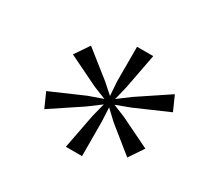

<svg xmlns="http://www.w3.org/2000/svg" viewBox="-108 -943 770 740"><g transform="rotate(30 277.0 -573.5)"><path d="M88.5 -486 235.5 -550 298 -572 241.5 -594.5 107 -660 150.5 -724 266.5 -632 311 -592.5 306.5 -654.5V-809H378.5L349 -654L334 -592.5L387.5 -632.5L524 -723.5L552.5 -659.5L404.5 -595L343 -572L398 -549.5L530.5 -485L487 -420.5L373 -512.5L330 -553L333 -492L333.5 -338H261.5L291 -492L306.5 -552.5L253 -512.5L117 -422Z"/></g></svg>

Font: Merriweather 48pt Light
Style: Italic
Weight: 300
Italic angle: -7.8°
Version: Version 2.101